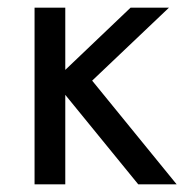

<svg xmlns="http://www.w3.org/2000/svg" viewBox="-20 -480 480 500"><path d="M320 -460H420L220 -270L440 0H340L150 -233V0H70V-460H150V-298Z"/></svg>

Font: jost-mod-400
Style: Regular
Weight: 400
Version: Version 3.200; ttfautohint (v0.97) -l 8 -r 50 -G 200 -x 14 -